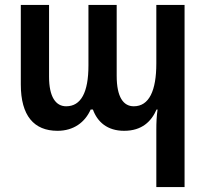

<svg xmlns="http://www.w3.org/2000/svg" viewBox="-20 -518 831 775"><path d="M611 237H725V-498H611V-262C611 -152 582 -89 520 -89C478 -89 451 -126 451 -212V-498H337V-254C337 -145 307 -89 247 -89C205 -89 178 -127 178 -208V-498H64V-177C64 -51 117 10 212 10C277 10 323 -24 346 -76H355C373 -26 413 10 481 10C553 10 591 -28 612 -76H616C612 -48 611 -23 611 6Z"/></svg>

Font: Noto Sans Armenian Condensed SemiBold
Style: Regular
Weight: 600
Width: 3
Designer: Monotype Design Team
Foundry: Monotype Imaging Inc.
Version: Version 2.008